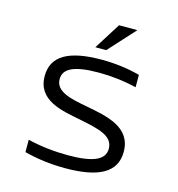

<svg xmlns="http://www.w3.org/2000/svg" viewBox="-103 -770 807 870"><g transform="rotate(15 300.0 -335.5)"><path d="M290 -221C378 -203 449 -189 449 -127C449 -76 397 -51 278 -51C215 -51 149 -58 88 -73V-15C149 1 214 9 281 9C438 9 518 -35 518 -131C518 -247 403 -268 301 -287C227 -301 152 -315 152 -375C152 -424 200 -449 316 -449C375 -449 437 -442 494 -428V-486C439 -501 377 -509 314 -509C159 -509 83 -465 83 -371C83 -256 199 -239 290 -221ZM271 -556H322L435 -680H349Z"/></g></svg>

Font: LT Wave Mono Light
Style: Regular
Weight: 300
Designer: Daniel Lyons
Version: Version 2.5 (Glyphs App)